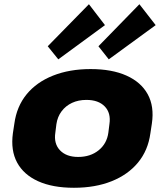

<svg xmlns="http://www.w3.org/2000/svg" viewBox="-20 -878 779 909"><path d="M330 11Q229 11 160.5 -20Q92 -51 61 -108.5Q30 -166 41 -247L48 -293Q59 -374 106 -431.5Q153 -489 231 -520Q309 -551 409 -551Q510 -551 579 -520Q648 -489 679.5 -431.5Q711 -374 699 -293L692 -247Q681 -166 633.5 -108.5Q586 -51 508.5 -20Q431 11 330 11ZM350 -135Q408 -135 447 -166.5Q486 -198 493 -250L498 -290Q506 -343 476 -374Q446 -405 389 -405Q351 -405 321 -391Q291 -377 271.5 -351Q252 -325 247 -290L242 -250Q234 -198 264 -166.5Q294 -135 350 -135ZM477 -759 256 -597 206 -659 401 -858ZM717 -759 495 -597 446 -659 640 -858Z"/></svg>

Font: Pathway Extreme 28pt ExtraBold
Style: Italic
Weight: 800
Italic angle: -8°
Designer: Eduardo Rodriguez Tunni
Foundry: Eduardo Rodriguez Tunni
Version: Version 1.001;gftools[0.9.26]